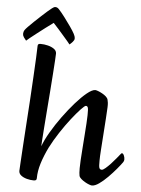

<svg xmlns="http://www.w3.org/2000/svg" viewBox="-63 -1019 793 1081"><g transform="rotate(5 333.5 -478.5)"><path d="M168.3 13Q149.7 13 129.9 7.7Q110 2.4 96.9 -8Q83.8 -18.3 83.8 -33.8Q83.8 -40.9 86.2 -77.8Q88.5 -114.7 91.9 -171.7Q95.2 -228.6 99.9 -296.4Q104.6 -364.1 108.9 -433.9Q113.3 -503.6 116.6 -566.5Q120 -629.4 122.3 -675.8Q124.7 -722.2 124.7 -742.1Q124.7 -749.2 127.9 -752.6Q131.1 -756 141.1 -756Q161.4 -756 182.1 -750.8Q202.8 -745.7 217.3 -735.4Q231.8 -725 231.8 -709.2Q231.8 -701.4 229.9 -670.2Q228.1 -639 224.7 -592.6Q221.4 -546.3 217.4 -493Q213.3 -439.6 209.1 -386.3Q204.9 -333 201.6 -288.4Q198.3 -243.9 196.4 -215.1Q194.6 -186.2 194.6 -182.4Q207.6 -218.3 234.1 -263.6Q260.6 -309 293.8 -354.6Q327.1 -400.1 360.9 -438.6Q394.8 -477 423.7 -500.5Q452.7 -524 470.1 -524Q475 -524 486.2 -519.9Q497.4 -515.8 509.9 -508.9Q522.4 -502.1 531.8 -493.6Q541.2 -485.2 543.5 -475.9Q545.5 -469.7 546.7 -458.9Q547.9 -448 547.2 -432.9Q546.5 -411.6 543.6 -370.3Q540.7 -329.1 537.5 -281.9Q534.3 -234.6 531.4 -193.6Q528.5 -152.5 528.5 -131.3Q527.8 -97.5 531.5 -88.9Q535.2 -80.2 545.2 -80.2Q552.5 -80.2 565.9 -91.7Q579.3 -103.1 594.5 -119.3Q609.7 -135.5 622.5 -151.4Q635.3 -167.3 641.8 -175.1Q644.7 -178.4 646.5 -180.5Q648.3 -182.7 650.9 -182.7Q657.3 -182.7 662.2 -171.6Q667.1 -160.6 667.1 -149Q667.1 -144.5 665.7 -140.3Q664.3 -136.1 661.3 -132.2Q650.6 -117.2 630.4 -93Q610.2 -68.9 585.9 -44.4Q561.6 -19.9 538.4 -3.5Q515.2 13 497.9 13Q493 13 481.8 8.9Q470.6 4.8 458.1 -2.4Q445.6 -9.6 435.9 -18.1Q426.1 -26.5 423.8 -35.1Q422.1 -42 421.5 -52.5Q420.8 -63 420.8 -78.1Q420.8 -94.6 422.5 -125.1Q424.2 -155.6 427.1 -192.9Q430 -230.2 432.5 -267Q435.1 -303.7 437.1 -333.8Q439.1 -363.9 439.1 -379.7Q439.8 -413.5 436.6 -422.1Q433.4 -430.8 425.4 -430.8Q418.7 -430.8 397.2 -407.9Q375.7 -385.1 346.5 -347.9Q317.4 -310.8 288 -265.9Q258.6 -221.1 236.6 -178Q212.9 -129.5 199.2 -85.3Q185.4 -41 185.4 -0.9Q185.4 6.2 181.7 9.6Q177.9 13 168.3 13ZM57.6 -767.1Q51.1 -774.4 44.2 -784.3Q37.4 -794.2 37.4 -803.9Q37.4 -809.4 39 -815.1Q40.7 -820.8 44.5 -826.7Q48.5 -832.7 61.7 -846.3Q74.8 -860 92.8 -877Q110.7 -894 129.4 -911.2Q148 -928.4 163.5 -942Q179 -955.5 186.7 -961.1Q193.5 -966.3 197.4 -968.1Q201.3 -969.9 206.5 -969.9Q210.9 -969.9 215.2 -968.1Q219.5 -966.3 225 -961.1Q241.8 -943 260.7 -917.8Q279.7 -892.5 296.4 -868.7Q313 -844.9 320.9 -830Q324.6 -823.7 327 -816.3Q329.3 -809 329.3 -802Q329.3 -794 320.3 -783.9Q311.3 -773.7 302.8 -767.1Q301.2 -770.1 290.1 -782.9Q279 -795.7 263.5 -813.7Q248 -831.7 232 -849.7Q215.9 -867.8 203.9 -880.4Q184.6 -866.7 161 -848.7Q137.4 -830.6 114.7 -813.2Q92 -795.7 76.3 -783Q60.5 -770.4 57.6 -767.1Z"/></g></svg>

Font: Briem Hand Thin
Style: Regular
Weight: 100
Designer: Gunnlaugur SE Briem, Eben Sorkin
Foundry: Sorkin Type Co.
Version: Version 1.003